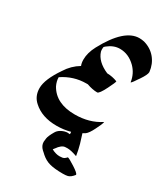

<svg xmlns="http://www.w3.org/2000/svg" viewBox="-176 -601 756 865"><g transform="rotate(30 202.0 -169.0)"><path d="M232.9 0Q199.2 9.3 161.6 9.3Q85.9 9.3 40.5 -32.2Q11.2 -58.1 11.2 -100.1Q11.2 -145.5 60.1 -216.8Q84.5 -255.9 123.5 -279.3Q118.2 -292 118.2 -310.1Q118.2 -345.2 138.7 -383.8Q211.4 -519.5 289.1 -519.5Q301.3 -519.5 314.5 -516.6Q352.5 -505.9 376 -477.5Q399.4 -449.2 403.8 -409.7V-408.7Q403.8 -395.5 382.3 -363.8Q378.4 -358.9 376 -355Q375 -352.5 364.7 -338.4Q356.4 -327.1 354.5 -327.1Q353.5 -327.1 353.5 -328.1Q347.7 -369.1 318.8 -398.4Q282.7 -434.1 237.3 -434.1Q205.1 -434.1 175.8 -410.6L169.9 -405.3Q167.5 -403.8 167.5 -392.6Q167.5 -386.2 168.9 -379.9Q182.6 -335.4 242.2 -309.6Q270 -309.1 295.9 -298.8Q295.9 -292.5 277.3 -255.4Q256.3 -213.4 246.1 -212.4Q221.2 -212.4 191.4 -223.1H184.1Q117.7 -223.1 61.5 -185.1Q61.5 -164.6 71.8 -143.1Q109.4 -75.7 208 -75.7Q283.2 -75.7 338.9 -112.3H339.4Q339.8 -112.3 339.8 -111.8Q339.8 -108.4 333.5 -93.3Q327.6 -80.1 326.7 -79.1Q324.2 -74.7 321.8 -68.8Q306.6 -37.6 293.5 -27.8Q287.1 -23.4 280.3 -20Q290.5 13.2 294.9 26.9Q302.7 54.7 307.1 83.5L304.7 83Q274.4 72.3 256.3 72.3Q254.9 72.3 244.9 72.8Q234.9 73.2 225.1 81.3Q215.3 89.4 209 99.1L200.7 109.4Q208.5 114.7 222.7 118.7Q232.4 121.6 242.7 121.6Q247.6 121.6 257.3 120.4Q267.1 119.1 277.8 106.9H278.3Q284.2 106.9 316.7 127.7Q349.1 148.4 349.1 156.2L348.6 157.7Q335 175.3 320.3 179.7Q310.5 182.1 294.4 182.1Q250 182.1 224.6 174.8Q201.7 168.5 180.7 150.4Q177.2 146.5 173.1 143.3Q168.9 140.1 165 136.2Q148.4 120.6 148.4 100.6Q148.4 96.7 150.4 82.5Q152.3 68.4 168 41.5Q174.8 29.3 187 22Q205.6 11.2 222.2 11.2Q227.5 11.2 232.4 12.2Q233.9 12.2 233.9 8.8Q233.9 7.3 233.4 2.4Q232.9 1.5 232.9 0Z"/></g></svg>

Font: Terrible Cursive
Style: Regular
Weight: 400
Designer: GGBotNet
Foundry: GGBotNet
Version: 1.00